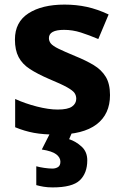

<svg xmlns="http://www.w3.org/2000/svg" viewBox="-20 -576 537 836"><path d="M459 -162Q459 -79 400.5 -34.5Q342 10 226 10Q169 10 128 2.5Q87 -5 46 -22V-145Q90 -125 141 -112Q192 -99 231 -99Q275 -99 293.5 -112Q312 -125 312 -146Q312 -160 304.5 -171Q297 -182 272 -196Q247 -210 194 -232Q143 -254 110 -275.5Q77 -297 61 -327.5Q45 -358 45 -404Q45 -480 104 -518Q163 -556 261 -556Q312 -556 358 -546Q404 -536 453 -513L408 -406Q368 -423 332 -434.5Q296 -446 259 -446Q193 -446 193 -410Q193 -397 201.5 -386.5Q210 -376 234.5 -364Q259 -352 307 -332Q354 -313 388 -292.5Q422 -272 440.5 -241.5Q459 -211 459 -162ZM360 122Q360 178 327.5 209Q295 240 209 240Q187 240 169.5 237Q152 234 138 230V148Q152 152 172.5 155Q193 158 208 158Q222 158 232.5 151.5Q243 145 243 128Q243 110 225 96Q207 82 162 75L200 0H294L281 30Q311 40 335.5 62.5Q360 85 360 122Z"/></svg>

Font: Noto Sans Devanagari UI
Style: Bold
Weight: 700
Designer: Jelle Bosma - Monotype Design Team
Foundry: Monotype Imaging Inc.
Version: Version 2.004; ttfautohint (v1.8.4.7-5d5b)